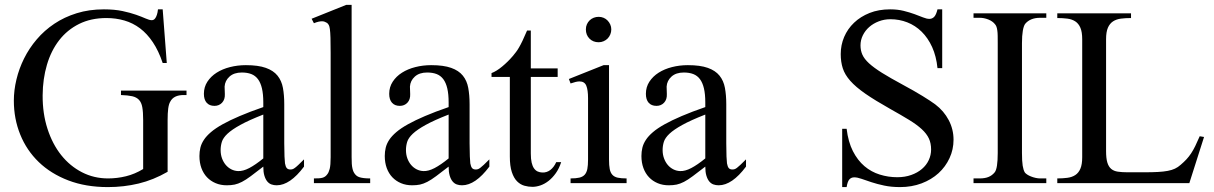

<svg xmlns="http://www.w3.org/2000/svg" viewBox="-20 -742 4920 778"><path d="M735.8 -356.9V-375H470.2V-356.9Q498 -356 515.6 -352.1Q533.2 -348.1 543.2 -337.4Q553.2 -326.7 556.6 -307.4Q560.1 -288.1 560.1 -255.9V-57.1Q526.4 -36.6 490.5 -27.8Q454.6 -19 418 -19Q360.8 -19 312.3 -43.9Q263.7 -68.8 228 -113.5Q192.4 -158.2 172.4 -220.2Q152.3 -282.2 152.8 -356Q153.3 -422.4 170.2 -479.5Q187 -536.6 219.7 -578.9Q252.4 -621.1 300.5 -645Q348.6 -668.9 411.1 -668.9Q449.7 -668.9 484.1 -658.9Q518.6 -648.9 547.4 -627.2Q576.2 -605.5 599.4 -570.8Q622.6 -536.1 639.2 -486.8H655.8L639.2 -704.1H620.1Q618.7 -690.4 615.7 -681.9Q612.8 -673.3 609.4 -668.5Q606 -663.6 602.3 -661.9Q598.6 -660.2 595.2 -660.2Q585.4 -660.2 570.3 -667Q555.2 -673.8 531.7 -682.1Q508.3 -690.4 476.1 -697.3Q443.8 -704.1 400.9 -704.1Q341.3 -704.1 291 -688.5Q240.7 -672.9 200.2 -645.8Q159.7 -618.7 128.9 -582.5Q98.1 -546.4 77.6 -505.1Q57.1 -463.9 46.6 -419.9Q36.1 -376 36.1 -334Q36.1 -260.7 62 -196.8Q87.9 -132.8 137 -85.4Q186 -38.1 256.8 -11Q327.6 16.1 417 16.1Q481.9 16.1 541.7 1.7Q601.6 -12.7 659.2 -45.9V-255.9Q659.2 -283.7 661.6 -302.2Q664.1 -320.8 669.9 -330.1Q683.6 -356.9 724.1 -356.9Z M1211.9 -66.9V-96.2Q1197.8 -82 1189.2 -74Q1180.7 -65.9 1175 -61.8Q1169.4 -57.6 1165.3 -56.4Q1161.1 -55.2 1156.7 -55.2Q1147 -55.2 1142.1 -60.8Q1137.2 -66.4 1134.8 -80.1Q1133.8 -87.4 1132.8 -108.2Q1131.8 -128.9 1131.8 -161.1V-319.8Q1131.8 -356.4 1126.5 -385.7Q1121.1 -415 1104.5 -435.5Q1087.9 -456.1 1057.1 -467Q1026.4 -478 976.1 -478Q942.9 -478 912.1 -470.2Q881.3 -462.4 857.9 -447.5Q834.5 -432.6 820.3 -410.9Q806.2 -389.2 806.2 -361.8Q806.2 -338.4 817.4 -325.7Q828.6 -313 849.1 -313Q867.7 -313 879.9 -325.9Q892.1 -338.9 891.1 -360.8L890.1 -391.1Q891.6 -415 909.9 -431.6Q928.2 -448.2 960 -448.2Q981.9 -448.2 998.3 -441.9Q1014.6 -435.5 1025.4 -421.1Q1036.1 -406.7 1041.5 -383.5Q1046.9 -360.4 1046.9 -327.1V-308.1Q991.7 -289.1 951.2 -271.7Q910.6 -254.4 881.8 -238.3Q853 -222.2 834.7 -206.5Q816.4 -190.9 806.2 -175.3Q795.9 -159.7 792 -143.6Q788.1 -127.4 788.1 -109.9Q788.1 -83 796.1 -61Q804.2 -39.1 818.8 -23.7Q833.5 -8.3 853.8 0.2Q874 8.8 898.9 8.8Q917 8.8 930.9 5.9Q944.8 2.9 960.4 -5.1Q976.1 -13.2 996.1 -28.1Q1016.1 -43 1046.9 -66.9Q1046.9 -44.9 1051.3 -30.3Q1055.7 -15.6 1063 -6.8Q1070.3 2 1080.1 5.4Q1089.8 8.8 1101.1 8.8Q1155.3 8.8 1211.9 -66.9ZM1046.9 -100.1Q1015.1 -74.2 990 -61Q964.8 -47.9 944.8 -48.8Q930.2 -49.3 917.2 -55.9Q904.3 -62.5 894.8 -73.7Q885.3 -85 879.6 -100.3Q874 -115.7 874 -133.8Q874 -150.9 878.9 -167Q883.8 -183.1 901.6 -200Q919.4 -216.8 953.9 -235.8Q988.3 -254.9 1046.9 -277.8Z M1480 0V-19Q1464.8 -19 1454.6 -20.3Q1444.3 -21.5 1437.3 -23.7Q1430.2 -25.9 1425.8 -29.3Q1421.4 -32.7 1418 -37.1Q1414.6 -41.5 1412.1 -46.9Q1409.7 -52.2 1408 -60.1Q1406.2 -67.9 1405.5 -78.6Q1404.8 -89.4 1404.8 -105V-722.2H1382.8L1242.7 -666L1252 -647.9Q1262.7 -652.3 1270.8 -654.1Q1278.8 -655.8 1284.7 -655.8Q1291 -655.8 1295.9 -653.8Q1300.8 -651.9 1305.7 -648.9Q1309.6 -645 1312.3 -640.6Q1314.9 -636.2 1316.7 -624Q1318.4 -611.8 1319.1 -589.1Q1319.8 -566.4 1319.8 -526.9V-105Q1319.8 -72.8 1315.9 -57.6Q1312 -42.5 1305.7 -35.2Q1301.8 -29.8 1297.1 -26.6Q1292.5 -23.4 1286.4 -21.7Q1280.3 -20 1272 -19.5Q1263.7 -19 1252 -19V0Z M1962.9 -66.9V-96.2Q1948.7 -82 1940.2 -74Q1931.6 -65.9 1926 -61.8Q1920.4 -57.6 1916.3 -56.4Q1912.1 -55.2 1907.7 -55.2Q1897.9 -55.2 1893.1 -60.8Q1888.2 -66.4 1885.7 -80.1Q1884.8 -87.4 1883.8 -108.2Q1882.8 -128.9 1882.8 -161.1V-319.8Q1882.8 -356.4 1877.4 -385.7Q1872.1 -415 1855.5 -435.5Q1838.9 -456.1 1808.1 -467Q1777.3 -478 1727.1 -478Q1693.8 -478 1663.1 -470.2Q1632.3 -462.4 1608.9 -447.5Q1585.4 -432.6 1571.3 -410.9Q1557.1 -389.2 1557.1 -361.8Q1557.1 -338.4 1568.4 -325.7Q1579.6 -313 1600.1 -313Q1618.7 -313 1630.9 -325.9Q1643.1 -338.9 1642.1 -360.8L1641.1 -391.1Q1642.6 -415 1660.9 -431.6Q1679.2 -448.2 1710.9 -448.2Q1732.9 -448.2 1749.3 -441.9Q1765.6 -435.5 1776.4 -421.1Q1787.1 -406.7 1792.5 -383.5Q1797.9 -360.4 1797.9 -327.1V-308.1Q1742.7 -289.1 1702.1 -271.7Q1661.6 -254.4 1632.8 -238.3Q1604 -222.2 1585.7 -206.5Q1567.4 -190.9 1557.1 -175.3Q1546.9 -159.7 1543 -143.6Q1539.1 -127.4 1539.1 -109.9Q1539.1 -83 1547.1 -61Q1555.2 -39.1 1569.8 -23.7Q1584.5 -8.3 1604.7 0.2Q1625 8.8 1649.9 8.8Q1668 8.8 1681.9 5.9Q1695.8 2.9 1711.4 -5.1Q1727.1 -13.2 1747.1 -28.1Q1767.1 -43 1797.9 -66.9Q1797.9 -44.9 1802.2 -30.3Q1806.6 -15.6 1814 -6.8Q1821.3 2 1831.1 5.4Q1840.8 8.8 1852.1 8.8Q1906.2 8.8 1962.9 -66.9ZM1797.9 -100.1Q1766.1 -74.2 1741 -61Q1715.8 -47.9 1695.8 -48.8Q1681.2 -49.3 1668.2 -55.9Q1655.3 -62.5 1645.8 -73.7Q1636.2 -85 1630.6 -100.3Q1625 -115.7 1625 -133.8Q1625 -150.9 1629.9 -167Q1634.8 -183.1 1652.6 -200Q1670.4 -216.8 1704.8 -235.8Q1739.3 -254.9 1797.9 -277.8Z M2253.9 -85H2233.9Q2224.6 -64.5 2210 -53.2Q2195.3 -42 2176.8 -43Q2167 -43.5 2158.7 -47.1Q2150.4 -50.8 2144 -59.6Q2137.7 -68.4 2134.3 -83Q2130.9 -97.7 2130.9 -120.1V-430.2H2239.7V-464.8H2130.9V-618.2H2115.7Q2105 -592.8 2097.2 -576.7Q2089.4 -560.5 2083 -549.6Q2076.7 -538.6 2070.8 -531Q2064.9 -523.4 2058.1 -515.1Q2038.1 -491.7 2015.1 -472.7Q1992.2 -453.6 1971.7 -445.8V-430.2H2045.9V-107.9Q2045.9 -68.8 2054 -44.7Q2062 -20.5 2075.2 -7.3Q2088.4 5.9 2104.7 10.5Q2121.1 15.1 2137.7 15.1Q2152.8 15.1 2169.9 9.3Q2187 3.4 2202.9 -9Q2218.8 -21.5 2232.2 -40.3Q2245.6 -59.1 2253.9 -85Z M2457 -623Q2457 -633.3 2452.9 -642.6Q2448.7 -651.9 2441.9 -658.9Q2435.1 -666 2425.8 -669.9Q2416.5 -673.8 2405.8 -673.8Q2395.5 -673.8 2386 -670.2Q2376.5 -666.5 2369.4 -659.7Q2362.3 -652.8 2358.2 -643.6Q2354 -634.3 2354 -623Q2354 -600.1 2368.7 -585.4Q2383.3 -570.8 2405.8 -570.8Q2416.5 -570.8 2426 -575Q2435.5 -579.1 2442.4 -586.2Q2449.2 -593.3 2453.1 -602.8Q2457 -612.3 2457 -623ZM2519 0V-19Q2497.1 -19 2483.4 -22Q2469.7 -24.9 2461.7 -33.4Q2453.6 -42 2450.7 -56.9Q2447.8 -71.8 2447.8 -95.2V-478H2425.8L2285.2 -421.9L2292 -403.8Q2315.4 -412.1 2328.1 -412.1Q2348.6 -412.1 2355.7 -394.8Q2362.8 -377.4 2362.8 -344.2V-95.2Q2362.8 -71.8 2359.9 -57.1Q2356.9 -42.5 2349.1 -33.9Q2341.3 -25.4 2327.6 -22.2Q2314 -19 2292 -19V0Z M3002.9 -66.9V-96.2Q2988.8 -82 2980.2 -74Q2971.7 -65.9 2966.1 -61.8Q2960.4 -57.6 2956.3 -56.4Q2952.1 -55.2 2947.8 -55.2Q2938 -55.2 2933.1 -60.8Q2928.2 -66.4 2925.8 -80.1Q2924.8 -87.4 2923.8 -108.2Q2922.9 -128.9 2922.9 -161.1V-319.8Q2922.9 -356.4 2917.5 -385.7Q2912.1 -415 2895.5 -435.5Q2878.9 -456.1 2848.1 -467Q2817.4 -478 2767.1 -478Q2733.9 -478 2703.1 -470.2Q2672.4 -462.4 2648.9 -447.5Q2625.5 -432.6 2611.3 -410.9Q2597.2 -389.2 2597.2 -361.8Q2597.2 -338.4 2608.4 -325.7Q2619.6 -313 2640.1 -313Q2658.7 -313 2670.9 -325.9Q2683.1 -338.9 2682.1 -360.8L2681.2 -391.1Q2682.6 -415 2700.9 -431.6Q2719.2 -448.2 2751 -448.2Q2772.9 -448.2 2789.3 -441.9Q2805.7 -435.5 2816.4 -421.1Q2827.1 -406.7 2832.5 -383.5Q2837.9 -360.4 2837.9 -327.1V-308.1Q2782.7 -289.1 2742.2 -271.7Q2701.7 -254.4 2672.9 -238.3Q2644 -222.2 2625.7 -206.5Q2607.4 -190.9 2597.2 -175.3Q2586.9 -159.7 2583 -143.6Q2579.1 -127.4 2579.1 -109.9Q2579.1 -83 2587.2 -61Q2595.2 -39.1 2609.9 -23.7Q2624.5 -8.3 2644.8 0.2Q2665 8.8 2689.9 8.8Q2708 8.8 2721.9 5.9Q2735.8 2.9 2751.5 -5.1Q2767.1 -13.2 2787.1 -28.1Q2807.1 -43 2837.9 -66.9Q2837.9 -44.9 2842.3 -30.3Q2846.7 -15.6 2854 -6.8Q2861.3 2 2871.1 5.4Q2880.9 8.8 2892.1 8.8Q2946.3 8.8 3002.9 -66.9ZM2837.9 -100.1Q2806.2 -74.2 2781 -61Q2755.9 -47.9 2735.8 -48.8Q2721.2 -49.3 2708.3 -55.9Q2695.3 -62.5 2685.8 -73.7Q2676.3 -85 2670.7 -100.3Q2665 -115.7 2665 -133.8Q2665 -150.9 2669.9 -167Q2674.8 -183.1 2692.6 -200Q2710.4 -216.8 2744.9 -235.8Q2779.3 -254.9 2837.9 -277.8Z M3843.8 -175.8Q3843.8 -218.3 3824.2 -255.4Q3804.7 -292.5 3770 -318.8Q3751.5 -332.5 3719 -352.5Q3686.5 -372.6 3637.7 -398.9Q3586.9 -426.3 3553.7 -447Q3520.5 -467.8 3501.2 -485.6Q3481.9 -503.4 3474.4 -520.5Q3466.8 -537.6 3466.8 -558.1Q3466.8 -579.6 3476.3 -598.9Q3485.8 -618.2 3502.2 -632.6Q3518.6 -647 3540.8 -655.5Q3563 -664.1 3587.9 -664.1Q3624 -664.1 3656.5 -651.4Q3689 -638.7 3714.6 -613.5Q3740.2 -588.4 3757.1 -551.3Q3773.9 -514.2 3778.8 -465.8H3797.9V-704.1H3778.8Q3773.4 -682.1 3765.4 -673.8Q3757.3 -665.5 3746.1 -665.5Q3734.9 -665.5 3720 -671.6Q3705.1 -677.7 3685.5 -684.8Q3666 -691.9 3641.6 -698Q3617.2 -704.1 3586.9 -704.1Q3540.5 -704.1 3503.7 -689.5Q3466.8 -674.8 3440.7 -649.9Q3414.6 -625 3400.6 -592.3Q3386.7 -559.6 3386.7 -522.9Q3386.7 -491.2 3395 -465.3Q3403.3 -439.5 3425.3 -414.6Q3447.3 -389.6 3486.3 -362.5Q3525.4 -335.4 3586.9 -300.8Q3632.3 -275.4 3663.8 -256.1Q3695.3 -236.8 3715.1 -218.5Q3734.9 -200.2 3743.9 -180.9Q3752.9 -161.6 3752.9 -136.2Q3752.9 -113.8 3743.4 -93.3Q3733.9 -72.8 3715.8 -57.4Q3697.8 -42 3672.4 -33Q3647 -23.9 3615.7 -23.9Q3579.1 -23.9 3544.7 -34.7Q3510.3 -45.4 3482.7 -68.8Q3455.1 -92.3 3436 -129.6Q3417 -167 3410.6 -220.2H3392.6V16.1H3410.6Q3414.1 -6.3 3421.6 -14.9Q3429.2 -23.4 3441.4 -23.4Q3454.1 -23.4 3471.2 -17.3Q3488.3 -11.2 3511.2 -3.7Q3534.2 3.9 3563 10Q3591.8 16.1 3627 16.1Q3674.3 16.1 3714.4 1Q3754.4 -14.2 3783 -40.3Q3811.5 -66.4 3827.6 -101.3Q3843.8 -136.2 3843.8 -175.8Z M4219.7 0V-19H4194.8Q4186 -19 4176.3 -21.2Q4166.5 -23.4 4157.7 -26.9Q4148.9 -30.3 4142.3 -34.7Q4135.7 -39.1 4132.8 -43Q4127 -52.2 4124 -70.6Q4121.1 -88.9 4121.1 -122.1V-566.9Q4121.1 -597.7 4124.5 -617.2Q4127.9 -636.7 4133.8 -645Q4154.3 -669.9 4194.8 -669.9H4219.7V-688H3924.8V-669.9H3949.7Q3967.3 -669.9 3984.6 -663.1Q4002 -656.2 4011.7 -644Q4015.6 -639.6 4017.8 -633.5Q4020 -627.4 4021.2 -618.4Q4022.5 -609.4 4022.7 -596.9Q4022.9 -584.5 4022.9 -566.9V-122.1Q4022.9 -59.1 4010.7 -43.9Q4000.5 -31.2 3985.8 -25.1Q3971.2 -19 3949.7 -19H3924.8V0Z M4858.9 -187 4841.3 -189.9Q4831.5 -167 4823.2 -150.1Q4814.9 -133.3 4806.2 -120.1Q4797.4 -106.9 4787.4 -96.2Q4777.3 -85.4 4764.2 -74.2Q4753.4 -64.5 4741 -58.6Q4728.5 -52.7 4711.7 -49.6Q4694.8 -46.4 4672.1 -45.2Q4649.4 -43.9 4618.2 -43.9H4548.3Q4525.9 -43.9 4509.5 -46.4Q4493.2 -48.8 4482.7 -57.6Q4472.2 -66.4 4467 -83.5Q4461.9 -100.6 4461.9 -129.9V-583Q4461.9 -612.3 4469.2 -629.4Q4476.6 -646.5 4490 -655.3Q4503.4 -664.1 4522 -666.5Q4540.5 -668.9 4563 -668.9V-688H4264.2V-668.9Q4286.6 -668.9 4305.2 -666.5Q4323.7 -664.1 4337.2 -655.3Q4350.6 -646.5 4357.9 -629.4Q4365.2 -612.3 4365.2 -583V-105Q4365.2 -75.7 4357.9 -58.6Q4350.6 -41.5 4337.2 -32.7Q4323.7 -23.9 4305.2 -21.5Q4286.6 -19 4264.2 -19V0H4799.3Z"/></svg>

Font: Galatia SIL
Style: Regular
Weight: 400
Designer: Development by SIL's NRSI team
Version: Version 2.1